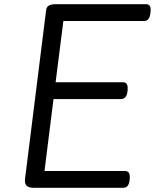

<svg xmlns="http://www.w3.org/2000/svg" viewBox="-20 -895 738 915"><path d="M141 0Q118 0 107.5 -9.5Q97 -19 99 -40L200 -848Q202 -862 213 -868.5Q224 -875 246 -875H676Q689 -875 694.5 -866Q700 -857 697 -835Q695 -814 687.5 -804.5Q680 -795 667 -795H282L245 -503H566Q579 -503 584.5 -494Q590 -485 588 -463Q586 -442 578 -432.5Q570 -423 557 -423H235L192 -80H576Q589 -80 594.5 -71Q600 -62 598 -40Q596 -19 588.5 -9.5Q581 0 567 0Z"/></svg>

Font: Playwrite GB S
Style: Italic
Weight: 400
Italic angle: -7°
Designer: Veronika Burian, José Scaglione
Foundry: TypeTogether
Version: Version 1.000